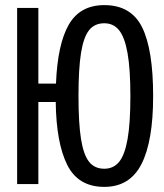

<svg xmlns="http://www.w3.org/2000/svg" viewBox="-20 -720 640 751"><path d="M579 -344Q579 -168 533.5 -78.5Q488 11 388 11Q286 11 243 -75Q200 -161 198 -321H130V0H47V-689H130V-393H199Q205 -547 249 -623.5Q293 -700 388 -700Q493 -700 536 -613Q579 -526 579 -344ZM287 -345Q287 -237 297 -175.5Q307 -114 328.5 -87Q350 -60 388 -60Q424 -60 446 -87Q468 -114 479 -176Q490 -238 490 -344Q490 -449 479 -511.5Q468 -574 446 -601.5Q424 -629 388 -629Q350 -629 328.5 -602Q307 -575 297 -513.5Q287 -452 287 -345Z"/></svg>

Font: Fira Mono
Style: Regular
Weight: 400
Designer: Carrois Corporate & Edenspiekermann AG
Foundry: Carrois Corporate GbR & Edenspiekermann AG
Version: Version 3.206